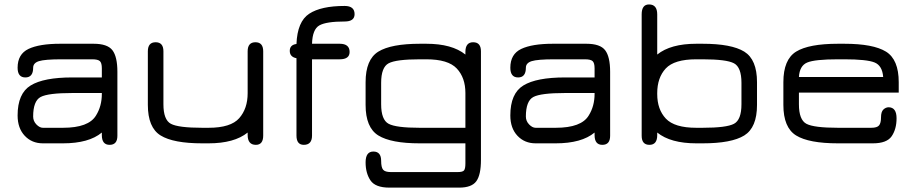

<svg xmlns="http://www.w3.org/2000/svg" viewBox="-20 -648 4138 868"><path d="M306.6 -297.9H440.4V-338.9Q440.4 -363.3 431.6 -371.6Q422.9 -379.9 396.5 -379.9H258.8Q182.6 -379.9 156.2 -371.6Q129.9 -363.3 129.9 -341.8Q129.9 -297.9 94.7 -297.9Q59.6 -297.9 59.6 -341.8Q59.6 -403.3 108.9 -426.8Q158.2 -450.2 252 -450.2H403.3Q465.8 -450.2 488.3 -420.9Q510.7 -391.6 510.7 -323.2V-34.2Q510.7 6.8 475.6 6.8Q440.4 6.8 440.4 -37.1V-48.8Q381.8 0 264.6 0H173.8Q124 0 91.8 -34.2Q59.6 -68.4 59.6 -126Q59.6 -225.6 118.7 -261.7Q177.7 -297.9 306.6 -297.9ZM440.4 -227.5H306.6Q197.3 -227.5 163.6 -209.5Q129.9 -191.4 129.9 -121.1Q129.9 -100.6 144.5 -85.4Q159.2 -70.3 173.8 -70.3H264.6Q380.9 -70.3 414.1 -126Q440.4 -168 440.4 -223.6Q440.4 -225.6 440.4 -227.5Z M922.9 -70.3Q1023.4 -70.3 1061.5 -113.8Q1099.6 -157.2 1099.6 -226.6V-416Q1099.6 -457 1134.8 -457Q1169.9 -457 1169.9 -416V-35.2Q1169.9 6.8 1136.7 6.8Q1099.6 6.8 1099.6 -38.1V-48.8Q1039.1 0 922.9 0H894.5Q763.7 0 706.1 -35.6Q648.4 -71.3 648.4 -173.8V-416Q648.4 -457 683.6 -457Q718.8 -457 718.8 -416V-176.8Q718.8 -106.4 752.4 -88.4Q786.1 -70.3 894.5 -70.3Z M1538.1 -550.8Q1455.1 -550.8 1423.8 -533.2Q1392.6 -515.6 1390.6 -450.2H1515.6Q1560.5 -450.2 1560.5 -413.1Q1560.5 -379.9 1515.6 -379.9H1390.6V-35.2Q1390.6 6.8 1353.5 6.8Q1320.3 6.8 1320.3 -35.2V-384.8Q1290 -390.6 1290 -418Q1290 -445.3 1320.3 -449.2Q1324.2 -550.8 1377.9 -585.9Q1431.6 -621.1 1538.1 -621.1Q1583 -621.1 1583 -584Q1583 -550.8 1538.1 -550.8Z M2154.3 75.2Q2154.3 142.6 2133.3 171.4Q2112.3 200.2 2055.7 200.2H1740.2Q1676.8 200.2 1654.8 167.5Q1632.8 134.8 1632.8 85.9Q1632.8 37.1 1668 37.1Q1703.1 37.1 1703.1 79.1Q1703.1 108.4 1711.9 119.1Q1720.7 129.9 1747.1 129.9H2048.8Q2071.3 129.9 2077.6 122.6Q2084 115.2 2084 90.8V0H1877Q1748 0 1690.4 -35.6Q1632.8 -71.3 1632.8 -173.8V-276.4Q1632.8 -378.9 1690.4 -414.6Q1748 -450.2 1878.9 -450.2H1907.2Q2023.4 -450.2 2084 -401.4V-413.1Q2084 -457 2119.1 -457Q2154.3 -457 2154.3 -416ZM1877 -70.3H2084V-227.5Q2084 -296.9 2044.9 -338.4Q2005.9 -379.9 1907.2 -379.9H1878.9Q1770.5 -379.9 1736.8 -361.8Q1703.1 -343.8 1703.1 -273.4V-176.8Q1703.1 -106.4 1736.8 -88.4Q1770.5 -70.3 1877 -70.3Z M2534.2 -297.9H2668V-338.9Q2668 -363.3 2659.2 -371.6Q2650.4 -379.9 2624 -379.9H2486.3Q2410.2 -379.9 2383.8 -371.6Q2357.4 -363.3 2357.4 -341.8Q2357.4 -297.9 2322.3 -297.9Q2287.1 -297.9 2287.1 -341.8Q2287.1 -403.3 2336.4 -426.8Q2385.7 -450.2 2479.5 -450.2H2630.9Q2693.4 -450.2 2715.8 -420.9Q2738.3 -391.6 2738.3 -323.2V-34.2Q2738.3 6.8 2703.1 6.8Q2668 6.8 2668 -37.1V-48.8Q2609.4 0 2492.2 0H2401.4Q2351.6 0 2319.3 -34.2Q2287.1 -68.4 2287.1 -126Q2287.1 -225.6 2346.2 -261.7Q2405.3 -297.9 2534.2 -297.9ZM2668 -227.5H2534.2Q2424.8 -227.5 2391.1 -209.5Q2357.4 -191.4 2357.4 -121.1Q2357.4 -100.6 2372.1 -85.4Q2386.7 -70.3 2401.4 -70.3H2492.2Q2608.4 -70.3 2641.6 -126Q2668 -168 2668 -223.6Q2668 -225.6 2668 -227.5Z M2951.2 -401.4Q3011.7 -450.2 3127.9 -450.2H3156.2Q3287.1 -450.2 3344.7 -414.6Q3402.3 -378.9 3402.3 -276.4V-173.8Q3402.3 -71.3 3344.7 -35.6Q3287.1 0 3156.2 0H3127.9Q3011.7 0 2951.2 -48.8V-37.1Q2951.2 6.8 2916 6.8Q2880.9 6.8 2880.9 -34.2V-583Q2880.9 -627.9 2914.1 -627.9Q2951.2 -627.9 2951.2 -583ZM3127.9 -379.9Q3028.3 -379.9 2989.7 -338.4Q2951.2 -296.9 2951.2 -226.6V-222.7Q2951.2 -153.3 2990.2 -111.8Q3029.3 -70.3 3127.9 -70.3H3156.2Q3264.6 -70.3 3298.3 -88.4Q3332 -106.4 3332 -176.8V-273.4Q3332 -343.8 3298.3 -361.8Q3264.6 -379.9 3156.2 -379.9Z M4043 -276.4V-229.5H3591.8V-176.8Q3591.8 -106.4 3625.5 -88.4Q3659.2 -70.3 3768.6 -70.3H3918.9Q3945.3 -70.3 3954.1 -81.1Q3962.9 -91.8 3962.9 -117.2Q3962.9 -142.6 3973.6 -152.8Q3984.4 -163.1 3998 -163.1Q4033.2 -162.1 4033.2 -113.3Q4033.2 -64.5 4011.2 -32.2Q3989.3 0 3925.8 0H3768.6Q3636.7 0 3579.1 -35.6Q3521.5 -71.3 3521.5 -173.8V-276.4Q3521.5 -378.9 3579.1 -414.6Q3636.7 -450.2 3768.6 -450.2H3796.9Q3927.7 -450.2 3985.4 -414.6Q4043 -378.9 4043 -276.4ZM3796.9 -379.9H3768.6Q3663.1 -379.9 3628.9 -365.2Q3594.7 -350.6 3591.8 -299.8H3972.7Q3968.8 -351.6 3933.6 -365.7Q3898.4 -379.9 3796.9 -379.9Z"/></svg>

Font: Jura
Style: DemiBold
Weight: 600
Version: Version 2.5